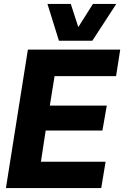

<svg xmlns="http://www.w3.org/2000/svg" viewBox="-20 -951 628 971"><path d="M10 0 121 -700H588L567 -566H256L232 -417H520L498 -291H211L187 -133H514L492 0ZM568 -931 447 -745H278L220 -931H338L376 -814L450 -931Z"/></svg>

Font: Georama ExtraCondensed Thin
Style: Bold Italic
Weight: 700
Italic angle: -9°
Version: Version 1.001